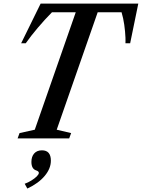

<svg xmlns="http://www.w3.org/2000/svg" viewBox="-20 -782 802 1085"><path d="M79.5 0 90.5 -30 176.5 -49 408 -712.5H273.5Q233 -671.5 193.8 -625.2Q154.5 -579 125.5 -537.5H99.5L209.5 -761.5H761.5L715.5 -537.5H689Q689.5 -545.5 689.2 -553.8Q689 -562 689 -569Q687.5 -605 682.2 -642Q677 -679 667 -712.5H532L300.5 -49L382 -30L371 0ZM134.5 283.5 119.5 256.5Q139 249.5 157.5 238Q176 226.5 187.8 214.8Q199.5 203 199.5 195Q199.5 186 184.5 181Q157.5 172.5 157.5 133Q157.5 103 173.2 85.2Q189 67.5 217 67.5Q267.5 67.5 267.5 126Q267.5 170.5 232.5 212.2Q197.5 254 134.5 283.5Z"/></svg>

Font: Libre Caslon Condensed SemiBold Italic
Style: Regular
Weight: 600
Italic angle: -22.583°
Designer: Pablo Impallari, Rodrigo Fuenzalida, Katja Schimmel, Ertekin Erdin
Foundry: Pablo Impallari, Rodrigo Fuenzalida
Version: Version 2.000; ttfautohint (v1.8.4.7-5d5b);gftools[0.9.33]